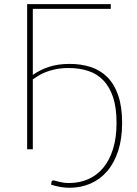

<svg xmlns="http://www.w3.org/2000/svg" viewBox="-20 -723 666 930"><path d="M139 -360Q172 -384 216.2 -398.8Q260.5 -413.5 317 -413.5Q372.5 -413.5 419 -398.5Q465.5 -383.5 499.5 -349.8Q533.5 -316 552.5 -261.2Q571.5 -206.5 571.5 -127.5Q571.5 -51 552.5 7.5Q533.5 66 499.5 105.8Q465.5 145.5 418.8 166Q372 186.5 316.5 186.5Q274 186.5 227.5 171.5Q228 168.5 228.5 165.2Q229 162 229.5 158.5Q230.5 156 231.8 153.5Q233 151 238.5 151Q243 151 249.5 153Q256 155 265 157.2Q274 159.5 286 161.5Q298 163.5 314.5 163.5Q365 163.5 407.2 145Q449.5 126.5 480 89.8Q510.5 53 527.5 -1.2Q544.5 -55.5 544.5 -127.5Q544.5 -201 527.8 -251.8Q511 -302.5 480.5 -334Q450 -365.5 407.2 -379.5Q364.5 -393.5 313 -393.5Q277.5 -393.5 250 -387.8Q222.5 -382 201.5 -373.8Q180.5 -365.5 165.2 -355.8Q150 -346 139 -338.5V0H111.5V-703H516.5V-680H139Z"/></svg>

Font: Lato ExtraLight
Style: Regular
Weight: 275
Designer: Lukasz Dziedzic with Adam Twardoch and Botio Nikoltchev
Foundry: tyPoland Lukasz Dziedzic
Version: Version 2.015; 2015-08-06; http://www.latofonts.com/